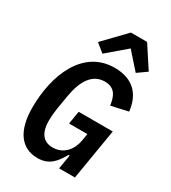

<svg xmlns="http://www.w3.org/2000/svg" viewBox="-227 -1061 1054 1186"><g transform="rotate(30 300.0 -468.0)"><path d="M383.2 0H496.1L556.5 -362.9H313.2L297.9 -270.6H428.6L420.5 -220.9C408.7 -150.6 361.5 -91.3 283.4 -91.3C211.3 -91.3 180.8 -143.8 180.8 -224.4C180.8 -247.9 183.6 -283.4 187.9 -309.3L204.5 -409.4C224.8 -529.1 272.4 -605.8 361.2 -605.8C434.7 -605.8 454.5 -553.3 462.7 -493.3L582.7 -519.9C571.7 -626.4 511.4 -709.9 371.4 -709.9C145.2 -709.9 52.2 -473.7 52.2 -243.3C52.2 -76 120 12.1 235.4 12.1C319.6 12.1 356.9 -39.4 392.8 -101.2H400.2ZM201 -795.8 260.7 -747.2 396 -862.6 498.2 -747.2 564.3 -794 463.4 -948.2H348Z"/></g></svg>

Font: Margiela Mono Italic SmBold It
Style: Regular
Weight: 600
Designer: Mike Abbink, Paul van der Laan, Pieter van Rosmalen
Foundry: Bold Monday
Version: Version 2.003 2021